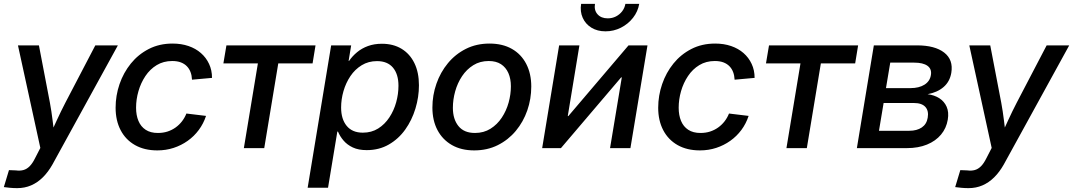

<svg xmlns="http://www.w3.org/2000/svg" viewBox="-32 -763 5528 989"><path d="M-12.2 200.7 14.2 113.3 49.8 114.7Q71.3 117.7 88.9 112.8Q106.4 107.9 121.1 93Q135.7 78.1 148.9 51.3L175.8 -1L60.5 -529.3H168.5L225.1 -233.9Q233.4 -189 238.8 -144Q244.1 -99.1 250 -54.2H219.7Q240.2 -99.1 261 -144.3Q281.7 -189.5 304.7 -233.9L459 -529.3H575.2L238.3 84Q216.3 123 188.7 150.4Q161.1 177.7 128.2 191.9Q95.2 206.1 56.6 206.1Q37.1 206.1 19 204.3Q1 202.6 -12.2 200.7Z M778.3 11.7Q711.9 11.7 663.6 -15.6Q615.2 -43 589.4 -92.5Q563.5 -142.1 563.5 -208Q563.5 -270.5 583.7 -329.6Q604 -388.7 642.1 -435.8Q680.2 -482.9 734.4 -510.7Q788.6 -538.6 856.9 -538.6Q901.9 -538.6 939 -525.9Q976.1 -513.2 1002.9 -489.7Q1029.8 -466.3 1044.9 -433.8Q1060.1 -401.4 1060.1 -361.8L957 -352.5Q956.1 -374 949.5 -391.6Q942.9 -409.2 930.4 -421.9Q918 -434.6 899.4 -441.7Q880.9 -448.7 855 -448.7Q810.1 -448.7 775.4 -427.7Q740.7 -406.7 717 -371.3Q693.4 -335.9 681.2 -293.5Q668.9 -251 668.9 -208Q668.9 -169.4 681.2 -140.1Q693.4 -110.8 718.3 -94.5Q743.2 -78.1 781.2 -78.1Q808.1 -78.1 830.8 -85.4Q853.5 -92.8 872.3 -106.2Q891.1 -119.6 905.3 -137.9Q919.4 -156.2 928.2 -178.2L1029.3 -166Q1016.1 -126 991.9 -93.5Q967.8 -61 934.8 -37.6Q901.9 -14.2 862.3 -1.2Q822.8 11.7 778.3 11.7Z M1224.1 0 1296.4 -436.5H1118.7L1134.3 -529.3H1593.3L1578.1 -436.5H1401.4L1329.1 0Z M1552.7 204.1 1673.8 -529.3H1776.9L1763.7 -449.2H1766.1Q1782.7 -473.6 1807.1 -493.9Q1831.5 -514.2 1863.5 -525.9Q1895.5 -537.6 1935.1 -537.6Q1993.7 -537.6 2036.4 -511.7Q2079.1 -485.8 2102.5 -438Q2126 -390.1 2126 -323.7Q2126 -263.2 2107.9 -203.6Q2089.8 -144 2055.4 -95.7Q2021 -47.4 1970.9 -18.6Q1920.9 10.3 1856.9 10.3Q1814.5 10.3 1785.4 -3.4Q1756.3 -17.1 1737.8 -38.8Q1719.2 -60.5 1709 -85H1705.6L1657.7 204.1ZM1836.9 -79.6Q1881.8 -79.6 1916 -101.1Q1950.2 -122.6 1973.6 -158.2Q1997.1 -193.8 2008.8 -236.3Q2020.5 -278.8 2020.5 -321.3Q2020.5 -380.9 1992.2 -414.6Q1963.9 -448.2 1910.2 -448.2Q1865.7 -448.2 1831.1 -427Q1796.4 -405.8 1772.9 -370.8Q1749.5 -335.9 1737.3 -293.7Q1725.1 -251.5 1725.1 -209Q1725.1 -149.4 1753.9 -114.5Q1782.7 -79.6 1836.9 -79.6Z M2410.6 11.7Q2343.8 11.7 2295.7 -15.9Q2247.6 -43.5 2221.4 -93Q2195.3 -142.6 2195.3 -209Q2195.3 -272.5 2216.1 -331.8Q2236.8 -391.1 2275.4 -437.7Q2314 -484.4 2368.2 -511.5Q2422.4 -538.6 2489.3 -538.6Q2556.6 -538.6 2604.7 -511.2Q2652.8 -483.9 2678.7 -433.8Q2704.6 -383.8 2704.6 -317.4Q2704.6 -253.4 2684.1 -194.3Q2663.6 -135.3 2625 -88.9Q2586.4 -42.5 2532.2 -15.4Q2478 11.7 2410.6 11.7ZM2414.6 -78.1Q2460 -78.1 2494.6 -99.9Q2529.3 -121.6 2552.7 -157Q2576.2 -192.4 2587.9 -234.6Q2599.6 -276.9 2599.6 -318.4Q2599.6 -357.4 2586.7 -386.7Q2573.7 -416 2548.6 -432.4Q2523.4 -448.7 2485.4 -448.7Q2440.4 -448.7 2406 -427.2Q2371.6 -405.8 2348.1 -370.6Q2324.7 -335.4 2312.7 -292.7Q2300.8 -250 2300.8 -207.5Q2300.8 -149.4 2329.3 -113.8Q2357.9 -78.1 2414.6 -78.1Z M3215.3 0H3110.4L3170.9 -364.3H3167.5L2857.4 0H2760.7L2848.1 -529.3H2952.6L2892.6 -165H2895.5L3205.6 -529.3H3303.2ZM3086.9 -601.6Q3044.9 -601.6 3014.4 -620.4Q2983.9 -639.2 2969.5 -671.4Q2955.1 -703.6 2961.4 -743.2H3032.7Q3027.3 -710.4 3045.9 -689.5Q3064.5 -668.5 3098.6 -668.5Q3121.6 -668.5 3140.6 -678.2Q3159.7 -688 3172.6 -704.6Q3185.5 -721.2 3189.5 -743.2H3260.7Q3253.9 -703.6 3228.8 -671.4Q3203.6 -639.2 3166.5 -620.4Q3129.4 -601.6 3086.9 -601.6Z M3573.2 11.7Q3506.8 11.7 3458.5 -15.6Q3410.2 -43 3384.3 -92.5Q3358.4 -142.1 3358.4 -208Q3358.4 -270.5 3378.7 -329.6Q3398.9 -388.7 3437 -435.8Q3475.1 -482.9 3529.3 -510.7Q3583.5 -538.6 3651.9 -538.6Q3696.8 -538.6 3733.9 -525.9Q3771 -513.2 3797.9 -489.7Q3824.7 -466.3 3839.8 -433.8Q3855 -401.4 3855 -361.8L3752 -352.5Q3751 -374 3744.4 -391.6Q3737.8 -409.2 3725.3 -421.9Q3712.9 -434.6 3694.3 -441.7Q3675.8 -448.7 3649.9 -448.7Q3605 -448.7 3570.3 -427.7Q3535.6 -406.7 3512 -371.3Q3488.3 -335.9 3476.1 -293.5Q3463.9 -251 3463.9 -208Q3463.9 -169.4 3476.1 -140.1Q3488.3 -110.8 3513.2 -94.5Q3538.1 -78.1 3576.2 -78.1Q3603 -78.1 3625.7 -85.4Q3648.4 -92.8 3667.2 -106.2Q3686 -119.6 3700.2 -137.9Q3714.4 -156.2 3723.1 -178.2L3824.2 -166Q3811 -126 3786.9 -93.5Q3762.7 -61 3729.7 -37.6Q3696.8 -14.2 3657.2 -1.2Q3617.7 11.7 3573.2 11.7Z M4019 0 4091.3 -436.5H3913.6L3929.2 -529.3H4388.2L4373 -436.5H4196.3L4124 0Z M4381.8 0 4469.2 -529.3H4691.4Q4783.7 -529.3 4831.5 -492.2Q4879.4 -455.1 4868.2 -387.7Q4860.4 -342.3 4828.4 -314.7Q4796.4 -287.1 4746.1 -277.8Q4780.8 -273.4 4806.4 -257.1Q4832 -240.7 4844.2 -213.1Q4856.4 -185.5 4850.1 -147Q4842.8 -102.5 4815.2 -69.6Q4787.6 -36.6 4742.9 -18.3Q4698.2 0 4638.7 0ZM4495.6 -89.4H4652.3Q4690.9 -89.4 4716.1 -106.4Q4741.2 -123.5 4746.6 -156.2Q4752.9 -191.9 4734.6 -212.2Q4716.3 -232.4 4675.8 -232.4H4519.5ZM4531.7 -309.1H4657.7Q4702.1 -309.1 4730.2 -326.9Q4758.3 -344.7 4763.2 -377Q4768.1 -407.7 4745.4 -424.1Q4722.7 -440.4 4676.8 -440.4H4553.7Z M4888.2 200.7 4914.6 113.3 4950.2 114.7Q4971.7 117.7 4989.3 112.8Q5006.8 107.9 5021.5 93Q5036.1 78.1 5049.3 51.3L5076.2 -1L4960.9 -529.3H5068.8L5125.5 -233.9Q5133.8 -189 5139.2 -144Q5144.5 -99.1 5150.4 -54.2H5120.1Q5140.6 -99.1 5161.4 -144.3Q5182.1 -189.5 5205.1 -233.9L5359.4 -529.3H5475.6L5138.7 84Q5116.7 123 5089.1 150.4Q5061.5 177.7 5028.6 191.9Q4995.6 206.1 4957 206.1Q4937.5 206.1 4919.4 204.3Q4901.4 202.6 4888.2 200.7Z"/></svg>

Font: Inter 24pt Medium
Style: Italic
Weight: 500
Italic angle: -9.3988°
Designer: Rasmus Andersson
Foundry: rsms
Version: Version 4.001;git-66647c0bb